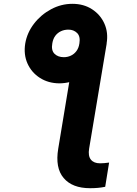

<svg xmlns="http://www.w3.org/2000/svg" viewBox="-20 -780 722 1014"><path d="M365.2 -464.4 543.5 -550.3 450.7 4.9Q444.3 43.5 460 63Q475.6 82.5 508.3 82.5Q519.5 82.5 530.8 81.5Q542 80.6 556.2 78.6L535.6 206.5Q516.6 210.4 497.1 212.2Q477.5 213.9 455.6 213.9Q361.8 213.9 316.2 160.2Q270.5 106.4 287.6 4.9ZM113.3 -550.3Q123 -607.4 159.7 -655Q196.3 -702.6 249.8 -731.2Q303.2 -759.8 362.3 -759.8Q421.9 -759.8 466.1 -731.2Q510.3 -702.6 531.5 -655Q552.7 -607.4 543 -550.3Q534.2 -493.2 496.8 -445.3Q459.5 -397.5 406 -368.9Q352.5 -340.3 293.5 -339.8Q234.9 -340.3 190.7 -368.7Q146.5 -397 125.2 -444.6Q104 -492.2 113.3 -550.3ZM317.4 -478Q336.9 -478 354.2 -486.1Q371.6 -494.1 383.8 -510.5Q396 -526.9 399.4 -551.3Q405.3 -587.9 387.2 -605.7Q369.1 -623.5 341.3 -623.5Q319.8 -623.5 302 -615.2Q284.2 -606.9 272.2 -591.1Q260.3 -575.2 256.3 -551.3Q249.5 -514.6 267.6 -496.3Q285.6 -478 317.4 -478Z"/></svg>

Font: Inter 16pt ExtraBold
Style: Italic
Weight: 800
Italic angle: -9.3988°
Version: Version 4.001;git-66647c0bb